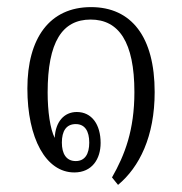

<svg xmlns="http://www.w3.org/2000/svg" viewBox="-20 -482 511 540"><path d="M312 38C372 -12 415 -98 415 -223C415 -378 350 -462 236 -462C119 -462 57 -374 57 -233C57 -93 109 3 189 3C239 3 263 -35 263 -80C263 -132 238 -167 196 -167C160 -167 136 -139 134 -95V-94C121 -119 114 -169 114 -222C114 -364 155 -427 235 -427C314 -427 358 -364 358 -223C358 -116 331 -46 295 17ZM193 -29C166 -29 154 -50 154 -81C154 -113 166 -133 193 -133C219 -133 231 -113 231 -81C231 -49 219 -29 193 -29Z"/></svg>

Font: Noto Serif Thai ExtraCondensed Light
Style: Regular
Weight: 300
Width: 2
Designer: Monotype Design Team
Foundry: Monotype Imaging Inc.
Version: Version 2.002